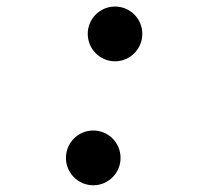

<svg xmlns="http://www.w3.org/2000/svg" viewBox="-20 -547 626 577"><path d="M260.3 9.8C305.7 9.8 342.3 -27.3 342.3 -72.3C342.3 -118.2 305.7 -154.8 260.3 -154.8C214.8 -154.8 178.2 -118.2 178.2 -72.3C178.2 -27.3 214.8 9.8 260.3 9.8ZM325.7 -362.8C371.1 -362.8 407.7 -399.9 407.7 -445.3C407.7 -490.7 371.1 -527.3 325.7 -527.3C280.3 -527.3 243.7 -490.7 243.7 -445.3C243.7 -399.9 280.3 -362.8 325.7 -362.8Z"/></svg>

Font: Cascadia Mono PL SemiBold
Style: Italic
Weight: 600
Italic angle: -10°
Monospace: yes
Designer: Aaron Bell
Foundry: Saja Typeworks
Version: Version 2404.023